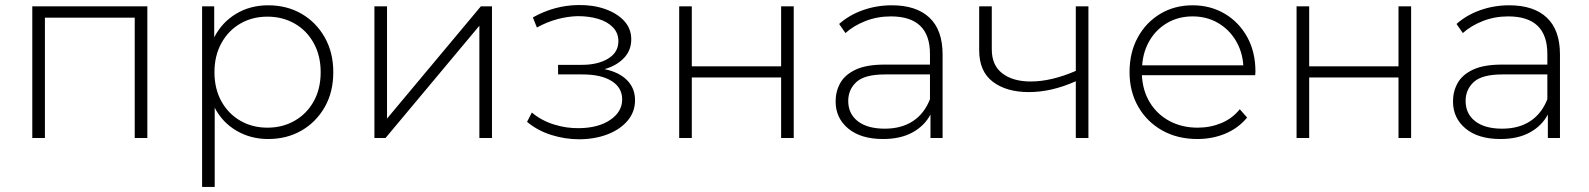

<svg xmlns="http://www.w3.org/2000/svg" viewBox="-20 -547 6298 761"><path d="M108 0V-522H564V0H514V-477H158V0Z M1043 4Q974 4 918 -28.5Q862 -61 831 -120V194H781V-522H829V-399Q860 -459 916 -492.5Q972 -526 1043 -526Q1117 -526 1175 -492.5Q1233 -459 1267 -399Q1301 -339 1301 -261Q1301 -182 1267 -122.5Q1233 -63 1175 -29.5Q1117 4 1043 4ZM1040 -41Q1100 -41 1148 -68.5Q1196 -96 1223.5 -145.5Q1251 -195 1251 -261Q1251 -326 1223.5 -376Q1196 -426 1148 -453.5Q1100 -481 1040 -481Q980 -481 932.5 -453.5Q885 -426 857.5 -376Q830 -326 830 -261Q830 -195 857.5 -145.5Q885 -96 932.5 -68.5Q980 -41 1040 -41Z M1464 0V-522H1514V-77L1886 -522H1930V0H1880V-445L1508 0Z M2275 5Q2220 5 2165.5 -12Q2111 -29 2069 -64L2088 -101Q2126 -69 2176 -53.5Q2226 -38 2276 -39Q2352 -40 2399 -72Q2446 -104 2446 -153Q2446 -200 2404 -226Q2362 -252 2289 -252H2192V-290H2287Q2349 -290 2390 -314.5Q2431 -339 2431 -384Q2431 -416 2409.5 -438.5Q2388 -461 2351.5 -472Q2315 -483 2270 -483Q2230 -482 2189 -471Q2148 -460 2108 -438L2092 -478Q2178 -526 2272 -527Q2330 -528 2377.5 -511.5Q2425 -495 2453.5 -464.5Q2482 -434 2482 -391Q2482 -347 2452.5 -316.5Q2423 -286 2376 -273Q2434 -261 2465.5 -229Q2497 -197 2497 -150Q2497 -103 2467 -68Q2437 -33 2386.5 -14Q2336 5 2275 5Z M2672 0V-522H2722V-284H3076V-522H3126V0H3076V-240H2722V0Z M3668 0V-93Q3644 -48 3596.5 -22Q3549 4 3480 4Q3392 4 3342 -37.5Q3292 -79 3292 -145Q3292 -185 3310.5 -218Q3329 -251 3371.5 -271Q3414 -291 3487 -291H3666V-333Q3666 -482 3511 -482Q3457 -482 3410 -463.5Q3363 -445 3331 -416L3306 -452Q3345 -487 3399.5 -506.5Q3454 -526 3515 -526Q3612 -526 3664 -477Q3716 -428 3716 -331V0ZM3666 -154V-252H3488Q3407 -252 3374.5 -222Q3342 -192 3342 -147Q3342 -96 3380 -66.5Q3418 -37 3487 -37Q3553 -37 3598.5 -67Q3644 -97 3666 -154Z M4058 -182Q3969 -182 3915 -223Q3861 -264 3861 -348V-522H3911V-351Q3911 -288 3953 -256Q3995 -224 4065 -224Q4147 -224 4244 -266V-522H4294V0H4244V-225Q4148 -182 4058 -182Z M4726 4Q4647 4 4586.5 -30Q4526 -64 4491.5 -124Q4457 -184 4457 -261Q4457 -339 4489.5 -398.5Q4522 -458 4578.5 -492Q4635 -526 4707 -526Q4778 -526 4834.5 -492.5Q4891 -459 4923.5 -400Q4956 -341 4956 -263Q4956 -260 4955.5 -256Q4955 -252 4955 -249H4506Q4509 -187 4538 -140Q4567 -93 4616 -67Q4665 -41 4727 -41Q4777 -41 4820.5 -59Q4864 -77 4894 -114L4923 -81Q4888 -39 4837 -17.5Q4786 4 4726 4ZM4507 -288H4908Q4904 -344 4877 -388Q4850 -432 4806 -457Q4762 -482 4707 -482Q4652 -482 4608 -457Q4564 -432 4537.5 -388Q4511 -344 4507 -288Z M5119 0V-522H5169V-284H5523V-522H5573V0H5523V-240H5169V0Z M6115 0V-93Q6091 -48 6043.5 -22Q5996 4 5927 4Q5839 4 5789 -37.5Q5739 -79 5739 -145Q5739 -185 5757.5 -218Q5776 -251 5818.5 -271Q5861 -291 5934 -291H6113V-333Q6113 -482 5958 -482Q5904 -482 5857 -463.5Q5810 -445 5778 -416L5753 -452Q5792 -487 5846.5 -506.5Q5901 -526 5962 -526Q6059 -526 6111 -477Q6163 -428 6163 -331V0ZM6113 -154V-252H5935Q5854 -252 5821.5 -222Q5789 -192 5789 -147Q5789 -96 5827 -66.5Q5865 -37 5934 -37Q6000 -37 6045.5 -67Q6091 -97 6113 -154Z"/></svg>

Font: Montserrat Light
Style: Regular
Weight: 300
Designer: Julieta Ulanovsky
Foundry: Julieta Ulanovsky
Version: Version 9.000; ttfautohint (v1.8.4.7-5d5b)